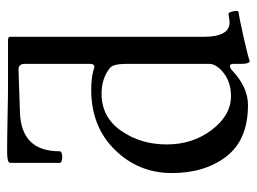

<svg xmlns="http://www.w3.org/2000/svg" viewBox="-110 -588 715 534"><g transform="rotate(-90 247.0 -321.5)"><path d="M32.2 -200.7Q32.2 -293 96.7 -358.9Q161.1 -424.8 264.2 -424.8Q298.3 -424.8 319.8 -418Q325.7 -416 329.1 -416Q335.9 -417 335.9 -428.2V-609.9Q335.9 -627.4 319.3 -627L201.2 -623Q92.8 -619.6 92.8 -513.2Q92.8 -505.4 76.7 -505.4Q60.5 -505.4 60.5 -513.2V-650.9Q62 -658.7 91.3 -658.7Q126 -658.7 186.5 -657.5Q247.1 -656.2 277.3 -656.2H401.9Q411.1 -656.2 411.1 -650.4V-112.8Q411.1 -40 451.2 -40Q456.5 -40 474.1 -43Q480 -43.9 482.9 -24.9Q483.9 -15.6 480 -15.1Q461.9 -12.7 405 0.2Q348.1 13.2 344.2 16.1Q335.9 16.1 335.9 -7.8V-27.8Q335.9 -39.1 330.3 -39.1Q324.7 -39.1 316.9 -32.2Q271 11.2 221.2 11.2Q125 11.2 78.6 -48.6Q32.2 -108.4 32.2 -200.7ZM111.8 -214.8Q111.8 -142.6 152.3 -89.4Q192.9 -36.1 246.1 -36.1Q284.2 -36.1 310.1 -56.2Q335.9 -76.2 335.9 -97.2V-326.2Q335.9 -362.8 325.2 -372.1Q296.4 -396 252.9 -396Q187.5 -396 149.7 -341.6Q111.8 -287.1 111.8 -214.8Z"/></g></svg>

Font: Junicode
Style: Regular
Weight: 400
Designer: Peter S. Baker
Foundry: Briery Creek Software
Version: Version 0.7.2